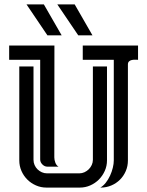

<svg xmlns="http://www.w3.org/2000/svg" viewBox="-20 -848 664 870"><path d="M67.4 -546.9H131.8V-124Q131.8 -111.3 136.7 -100.1Q141.6 -88.9 150.1 -80.6Q158.7 -72.3 169.7 -67.4Q180.7 -62.5 193.4 -62.5H339.4Q351.6 -62.5 362.8 -67.6Q374 -72.8 382.3 -81.1Q390.6 -89.4 395.8 -100.6Q400.9 -111.8 400.9 -124V-546.9H464.8V-121.1Q464.8 -96.2 454.8 -73.7Q444.8 -51.3 428 -34.4Q411.1 -17.6 388.9 -7.8Q366.7 2 341.8 2H190.4Q165.5 2 143.1 -7.8Q120.6 -17.6 103.8 -34.4Q86.9 -51.3 77.1 -73.7Q67.4 -96.2 67.4 -121.1ZM605.5 -577.1Q599.1 -577.1 591.3 -577.4Q583.5 -577.6 576.4 -575.9Q569.3 -574.2 564.5 -569.6Q559.6 -564.9 559.6 -555.7V-121.1Q559.6 -95.2 550 -73Q540.5 -50.8 523.7 -33.9Q506.8 -17.1 484.4 -7.6Q461.9 2 436.5 2H434.6Q448.2 -5.9 459.5 -20.3Q470.7 -34.7 478.8 -52.2Q486.8 -69.8 491.2 -87.9Q495.6 -106 495.6 -121.1V-577.1H355V-641.6H605.5ZM194.8 -92.8Q182.1 -92.8 172.1 -102.8Q162.1 -112.8 162.1 -125.5V-577.1H21.5V-641.6H226.6L226.1 -134.8Q226.1 -123.5 230.7 -111.1Q235.4 -98.6 245.1 -92.8ZM178.7 -828.1 259.3 -688H194.8L100.1 -828.1ZM318.4 -828.1 398.9 -688H334.5L239.7 -828.1Z"/></svg>

Font: Isar CAT
Style: Regular
Weight: 400
Designer: Digitized by Peter Wiegel
Foundry: CAT-Fonts, Peter Wiegel
Version: Version 1.000; ttfautohint (v1.3)